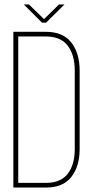

<svg xmlns="http://www.w3.org/2000/svg" viewBox="-20 -843 416 863"><path d="M87 -823H110L178 -757L245 -823H270L187 -741H169ZM40 -700H186Q263 -700 300.5 -652Q338 -604 338 -525V-174Q338 -95 300.5 -47.5Q263 0 187 0H40ZM62 -21H186Q253 -21 284.5 -62Q316 -103 316 -173V-526Q316 -596 284.5 -637.5Q253 -679 186 -679H62Z"/></svg>

Font: Bebas Neue Light
Style: Regular
Weight: 300
Designer: Ryoichi Tsunekawa
Foundry: Ryoichi Tsunekawa
Version: Version 001.003; ttfautohint (v1.5.65-e2d9)